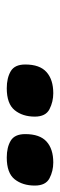

<svg xmlns="http://www.w3.org/2000/svg" viewBox="180 -980 181 582"><g transform="rotate(90 271.0 -688.5)"><path d="M457 -618Q426 -618 406 -630Q386 -642 386 -674Q386 -718 408.5 -738.5Q431 -759 472 -759Q498 -759 520 -747.5Q542 -736 542 -703Q542 -666 523 -642Q504 -618 457 -618ZM247 -618Q216 -618 195.5 -630Q175 -642 175 -674Q175 -718 198 -738.5Q221 -759 262 -759Q288 -759 310.5 -747.5Q333 -736 333 -703Q333 -666 313.5 -642Q294 -618 247 -618Z"/></g></svg>

Font: Noto Sans Disp ExtBd
Style: Italic
Weight: 800
Italic angle: -12°
Designer: Monotype Design Team
Foundry: Monotype Imaging Inc.
Version: Version 2.000;GOOG;noto-source:20170915:90ef993387c0